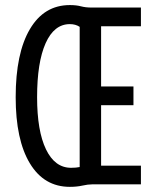

<svg xmlns="http://www.w3.org/2000/svg" viewBox="-20 -723 626 753"><path d="M253.9 9.8Q152.8 9.8 97.2 -82.3Q41.5 -174.3 41.5 -341.8Q41.5 -514.2 97.2 -608.6Q152.8 -703.1 253.9 -703.1Q279.3 -703.1 297.6 -698.2Q315.9 -693.4 338.4 -693.4H532.7V-620.1H376.5V-383.8H503.4V-310.5H376.5V-73.2H532.7V0H341.8Q324.7 0 303 4.9Q281.2 9.8 253.9 9.8ZM258.8 -64.9Q278.8 -64.9 292.5 -67.9V-617.7Q276.4 -628.4 253.9 -628.4Q192.4 -628.4 158.9 -553.5Q125.5 -478.5 125.5 -341.8Q125.5 -209.5 160.4 -137.2Q195.3 -64.9 258.8 -64.9Z"/></svg>

Font: Cascadia Mono SemiLight
Style: Regular
Weight: 350
Monospace: yes
Designer: Aaron Bell
Foundry: Saja Typeworks
Version: Version 2404.023; ttfautohint (v1.8.4)